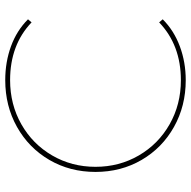

<svg xmlns="http://www.w3.org/2000/svg" viewBox="-18 -726 746 751"><g transform="rotate(-90 355.5 -350.0)"><path d="M418 3Q317 3 235 -43Q153 -89 106 -169.5Q59 -250 59 -350Q59 -450 106 -530.5Q153 -611 235 -657Q317 -703 418 -703Q489 -703 550.5 -680.5Q612 -658 656 -614L644 -600Q556 -684 418 -684Q323 -684 245.5 -640Q168 -596 123.5 -519.5Q79 -443 79 -350Q79 -257 123.5 -180.5Q168 -104 245.5 -60Q323 -16 418 -16Q555 -16 644 -101L656 -87Q612 -43 550 -20Q488 3 418 3Z"/></g></svg>

Font: Montserrat
Style: Regular
Weight: 400
Designer: Julieta Ulanovsky
Foundry: Julieta Ulanovsky
Version: Version 8.000